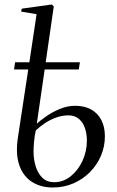

<svg xmlns="http://www.w3.org/2000/svg" viewBox="-20 -822 518 853"><path d="M143.5 -272.5Q158.5 -286.5 185 -305Q211.5 -323.5 245.2 -337.8Q279 -352 314.5 -352Q356 -352 385.5 -335.2Q415 -318.5 430.5 -288.2Q446 -258 446 -216.5Q446 -171 428.5 -130Q411 -89 379.5 -57.2Q348 -25.5 305.8 -7.2Q263.5 11 213.5 11Q162 11 123 -13.2Q84 -37.5 66.2 -86.8Q48.5 -136 59.5 -210.5L105.5 -513.5H42.5L47 -545.5H110.5L142.5 -759L74 -770.5L76.5 -783.5L209.5 -802L219 -794L183 -545.5H335L330 -513.5H178.5ZM284 -309.5Q255.5 -309.5 228.5 -299.5Q201.5 -289.5 178.5 -274Q155.5 -258.5 139 -242.5Q134 -221 131.5 -194.8Q129 -168.5 129 -149.5Q129 -114.5 138.5 -83.2Q148 -52 168.2 -32.2Q188.5 -12.5 220.5 -12.5Q261.5 -12.5 294.5 -39.2Q327.5 -66 346.8 -108.2Q366 -150.5 366 -196.5Q366 -229 356.8 -254.5Q347.5 -280 329.2 -294.8Q311 -309.5 284 -309.5Z"/></svg>

Font: Merriweather 144pt Light
Style: Italic
Weight: 300
Italic angle: -7.8°
Version: Version 2.101